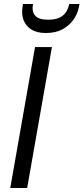

<svg xmlns="http://www.w3.org/2000/svg" viewBox="-20 -934 415 954"><path d="M31 0 154 -700H238L115 0ZM208 -770Q163 -770 135.5 -787.5Q108 -805 97 -834.5Q86 -864 92 -900L94 -914H144Q137 -877 154.5 -856.5Q172 -836 220 -836Q267 -836 292 -856.5Q317 -877 324 -914H375L372 -899Q365 -863 343.5 -834Q322 -805 288.5 -787.5Q255 -770 208 -770Z"/></svg>

Font: DM Sans 24pt
Style: Italic
Weight: 400
Italic angle: -10°
Designer: Colophon Foundry, Jonny Pinhorn
Foundry: Colophon Foundry
Version: Version 4.004;gftools[0.9.30]